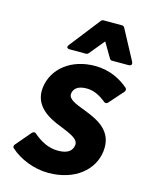

<svg xmlns="http://www.w3.org/2000/svg" viewBox="-115 -803 687 898"><g transform="rotate(15 229.0 -354.0)"><path d="M22 -63C18 -58 17 -50 22 -46C67 -5 137 24 207 24C336 24 420 -48 431 -140C443 -241 364 -276 301 -301C247 -321 212 -335 215 -362C218 -385 235 -404 280 -404C315 -404 345 -388 375 -364C379 -360 388 -360 393 -366L455 -436C459 -441 459 -450 454 -454C417 -486 363 -516 291 -516C176 -516 92 -450 80 -356C69 -265 145 -225 207 -201C260 -180 300 -163 296 -134C293 -108 274 -88 225 -88C179 -88 142 -107 103 -140C98 -145 90 -142 85 -137ZM147 -580C131 -560 155 -560 155 -560H235C239 -560 243 -563 246 -566L306 -639L349 -566C351 -563 355 -560 359 -560H439C463 -560 452 -580 452 -580L374 -726C372 -729 368 -732 364 -732H272C268 -732 264 -730 261 -726Z"/></g></svg>

Font: Falling Sky
Style: BdObl
Weight: 700
Designer: Paul D. Hunt
Foundry: Adobe Systems Incorporated
Version: Version 1.02